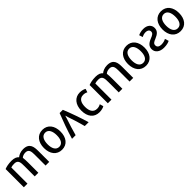

<svg xmlns="http://www.w3.org/2000/svg" viewBox="471 -2174 3819 3819"><g transform="rotate(-45 2381.0 -264.5)"><path d="M796 4H693V-281C693 -386 691 -464 591 -464C539 -464 503 -444 482 -424C488 -383 490 -330 490 -285V4H388V-282C388 -395 383 -464 277 -464C233 -464 203 -458 184 -450V4H82V-509C131 -528 192 -543 283 -543C359 -543 407 -521 438 -485C468 -511 526 -543 606 -543C786 -543 796 -415 796 -298Z M1382 -264C1382 -100 1298 15 1150 15C1002 15 916 -100 916 -264C916 -429 1003 -544 1149 -544C1297 -544 1382 -429 1382 -264ZM1278 -264C1278 -373 1242 -465 1150 -465C1057 -465 1020 -373 1020 -264C1020 -154 1058 -66 1150 -66C1242 -66 1278 -154 1278 -264Z M1441 0C1497 -191 1565 -375 1629 -537H1720C1786 -374 1852 -190 1909 0H1800C1770 -117 1730 -245 1691 -358C1684 -381 1675 -412 1672 -422C1669 -411 1660 -381 1653 -358C1615 -244 1573 -115 1543 0Z M2340 -19C2314 -2 2263 14 2202 14C2055 14 1968 -94 1968 -264C1968 -435 2062 -544 2201 -544C2262 -544 2308 -528 2335 -511C2331 -500 2315 -449 2311 -438C2288 -451 2259 -462 2215 -462C2118 -462 2073 -386 2073 -266C2073 -148 2118 -69 2219 -69C2261 -69 2294 -82 2318 -96Z M3159 4H3056V-281C3056 -386 3054 -464 2954 -464C2902 -464 2866 -444 2845 -424C2851 -383 2853 -330 2853 -285V4H2751V-282C2751 -395 2746 -464 2640 -464C2596 -464 2566 -458 2547 -450V4H2445V-509C2494 -528 2555 -543 2646 -543C2722 -543 2770 -521 2801 -485C2831 -511 2889 -543 2969 -543C3149 -543 3159 -415 3159 -298Z M3745 -264C3745 -100 3661 15 3513 15C3365 15 3279 -100 3279 -264C3279 -429 3366 -544 3512 -544C3660 -544 3745 -429 3745 -264ZM3641 -264C3641 -373 3605 -465 3513 -465C3420 -465 3383 -373 3383 -264C3383 -154 3421 -66 3513 -66C3605 -66 3641 -154 3641 -264Z M3821 -140C3821 -218 3866 -264 3961 -302C4028 -328 4064 -349 4064 -396C4064 -440 4028 -466 3976 -466C3923 -466 3888 -448 3867 -437L3843 -512C3872 -528 3923 -544 3987 -544C4099 -544 4164 -482 4164 -397C4164 -318 4115 -273 4024 -236C3955 -208 3926 -190 3926 -142C3926 -94 3965 -67 4026 -67C4085 -67 4131 -85 4153 -99C4157 -87 4174 -31 4178 -19C4152 -4 4098 14 4018 14C3899 14 3821 -48 3821 -140Z M4717 -264C4717 -100 4633 15 4485 15C4337 15 4251 -100 4251 -264C4251 -429 4338 -544 4484 -544C4632 -544 4717 -429 4717 -264ZM4613 -264C4613 -373 4577 -465 4485 -465C4392 -465 4355 -373 4355 -264C4355 -154 4393 -66 4485 -66C4577 -66 4613 -154 4613 -264Z"/></g></svg>

Font: Repo Medium
Style: Regular
Weight: 500
Designer: Stefan Peev
Foundry: Context Ltd
Version: Version 1.502